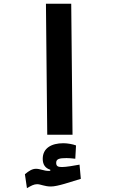

<svg xmlns="http://www.w3.org/2000/svg" viewBox="-20 -713 626 1016"><path d="M230 0H363.8L356.9 -693.4H223.1ZM122.6 282.7C144.5 270 159.2 261.7 176.3 261.7C195.8 261.7 215.3 273.9 249.5 273.9C285.2 273.9 353.5 249.5 407.7 233.4L400.9 158.2C371.6 163.6 329.6 170.9 308.6 170.9C287.1 170.9 277.3 167 277.3 148.4C277.3 127.9 294.4 123.5 332.5 123.5C343.8 123.5 363.3 125 378.4 127L382.3 56.6C366.2 50.3 337.9 44.9 315.4 44.9C251.5 44.9 206.1 71.3 206.1 127.4C206.1 158.7 220.2 177.2 246.1 185.1V190.9C243.2 191.4 240.7 191.4 237.8 191.4C211.9 191.4 192.4 180.2 170.9 180.2C150.9 180.2 133.8 190.4 111.8 209Z"/></svg>

Font: Cascadia Code
Style: Bold
Weight: 700
Monospace: yes
Designer: Aaron Bell
Foundry: Saja Typeworks
Version: Version 2404.023